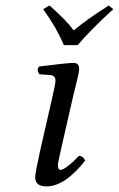

<svg xmlns="http://www.w3.org/2000/svg" viewBox="-20 -663 429 693"><path d="M245.1 -320.3 200.2 -124Q189 -76.2 189 -66.9Q189 -49.8 199.2 -49.8Q207 -49.8 226.1 -64.5Q245.1 -79.1 264.2 -100.1Q281.2 -100.1 287.1 -83Q213.9 9.8 147.9 9.8Q106.9 9.8 106.9 -22.9Q106.9 -37.1 124 -115.2L170.9 -320.8Q179.7 -358.9 180.2 -372.1Q180.2 -390.1 162.1 -392.1L122.1 -395Q110.8 -411.1 121.1 -422.9Q223.1 -436 245.1 -436Q265.6 -436 265.6 -415Q265.6 -407.2 262.9 -394Q260.3 -380.9 253.9 -355.7Q247.6 -330.6 245.1 -320.3ZM210.4 -500Q185.1 -561.5 135.7 -629.9L158.7 -643.1Q218.8 -590.8 246.1 -553.2Q291.5 -591.8 372.6 -643.1L388.7 -629.9Q306.2 -554.7 260.3 -500Z"/></svg>

Font: Linux Libertine
Style: Italic
Weight: 400
Italic angle: -12°
Designer: Philipp H. Poll
Foundry: Philipp H. Poll
Version: Version 5.1.6 ; ttfautohint (v0.9)